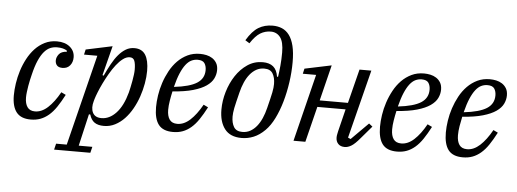

<svg xmlns="http://www.w3.org/2000/svg" viewBox="-57 -926 3479 1293"><g transform="rotate(5 1682.5 -280.0)"><path d="M169 12Q103 12 72.5 -26.5Q42 -65 42 -140Q42 -178 48.5 -221.5Q55 -265 68.5 -308Q82 -351 103 -390.5Q124 -430 152.5 -460.5Q181 -491 218 -509.5Q255 -528 300 -528Q355 -528 388 -500.5Q421 -473 421 -430Q421 -397 402.5 -375Q384 -353 352 -353Q326 -353 314.5 -366Q303 -379 303 -399Q303 -421 319 -441.5Q335 -462 372 -464V-471Q349 -488 304 -488Q280 -488 258.5 -479Q237 -470 217.5 -447.5Q198 -425 181 -386.5Q164 -348 150 -289Q146 -273 141.5 -253Q137 -233 133.5 -212Q130 -191 127.5 -170.5Q125 -150 125 -133Q125 -92 141.5 -68.5Q158 -45 193 -45Q238 -45 279.5 -83Q321 -121 359 -189L390 -174Q365 -126 341 -90.5Q317 -55 290.5 -32.5Q264 -10 234.5 1Q205 12 169 12Z M354 159H426L579 -455H489L497 -490L676 -528L625 -328L633 -325Q653 -368 673.5 -405.5Q694 -443 717 -470Q740 -497 766 -512.5Q792 -528 824 -528Q875 -528 898.5 -490.5Q922 -453 922 -383Q922 -342 914 -297Q906 -252 891 -208Q876 -164 853.5 -124Q831 -84 802.5 -54Q774 -24 739 -6Q704 12 664 12Q624 12 600.5 -4Q577 -20 566 -57H557L507 159H599L589 200H344ZM643 -39Q697 -39 742 -87Q787 -135 812 -227Q816 -243 820.5 -264Q825 -285 829 -307Q833 -329 835.5 -349Q838 -369 838 -383Q838 -422 830 -443Q822 -464 798 -464Q775 -464 752 -446.5Q729 -429 707.5 -401.5Q686 -374 666 -339.5Q646 -305 630 -272Q614 -239 602.5 -210Q591 -181 586 -164L582 -150Q568 -102 583.5 -70.5Q599 -39 643 -39Z M1131 12Q1063 12 1033 -27Q1003 -66 1003 -145Q1003 -182 1009.5 -225Q1016 -268 1030 -310.5Q1044 -353 1065.5 -392.5Q1087 -432 1116.5 -462Q1146 -492 1183.5 -510Q1221 -528 1268 -528Q1289 -528 1310.5 -523.5Q1332 -519 1350 -507.5Q1368 -496 1379.5 -477Q1391 -458 1391 -429Q1391 -400 1377.5 -372Q1364 -344 1331 -321Q1298 -298 1242.5 -282Q1187 -266 1104 -260Q1097 -229 1091.5 -195.5Q1086 -162 1086 -134Q1086 -92 1102.5 -68.5Q1119 -45 1155 -45Q1200 -45 1241.5 -83Q1283 -121 1321 -189L1352 -174Q1327 -126 1303 -90.5Q1279 -55 1252.5 -32.5Q1226 -10 1196.5 1Q1167 12 1131 12ZM1111 -291Q1217 -303 1265.5 -334Q1314 -365 1314 -422Q1314 -450 1301.5 -468.5Q1289 -487 1255 -487Q1233 -487 1213 -477.5Q1193 -468 1175 -445Q1157 -422 1141 -384.5Q1125 -347 1111 -291Z M1595 12Q1517 12 1480 -36.5Q1443 -85 1443 -167Q1443 -227 1461 -287.5Q1479 -348 1511.5 -397.5Q1544 -447 1590 -478Q1636 -509 1693 -509Q1738 -509 1764 -487.5Q1790 -466 1797 -419L1804 -421Q1809 -454 1813 -496Q1817 -538 1817 -585Q1817 -657 1793 -688Q1769 -719 1729 -719Q1691 -719 1658.5 -699.5Q1626 -680 1592 -628L1563 -646Q1601 -710 1642.5 -735Q1684 -760 1738 -760Q1773 -760 1801.5 -748Q1830 -736 1850.5 -708.5Q1871 -681 1882 -636.5Q1893 -592 1893 -526Q1893 -460 1883 -390.5Q1873 -321 1855 -258Q1837 -195 1811 -142.5Q1785 -90 1752 -57Q1715 -20 1675.5 -4Q1636 12 1595 12ZM1596 -29Q1626 -29 1650 -42.5Q1674 -56 1693 -79.5Q1712 -103 1726 -135Q1740 -167 1749 -204Q1758 -241 1764.5 -267Q1771 -293 1774.5 -311.5Q1778 -330 1779.5 -343.5Q1781 -357 1781 -369Q1781 -412 1764.5 -439.5Q1748 -467 1707 -467Q1677 -467 1653 -453.5Q1629 -440 1610 -416.5Q1591 -393 1577 -361Q1563 -329 1554 -292Q1545 -255 1538.5 -229Q1532 -203 1528.5 -184.5Q1525 -166 1523.5 -152.5Q1522 -139 1522 -127Q1522 -84 1538.5 -56.5Q1555 -29 1596 -29Z M2292 12Q2263 12 2247.5 -4.5Q2232 -21 2232 -47Q2232 -58 2234.5 -69.5Q2237 -81 2239 -91L2276 -241H2085L2025 0H1945L2058 -455H1968L1976 -490L2157 -528L2097 -286H2288L2346 -516H2426L2309 -53L2327 -45L2442 -160L2466 -141L2395 -58Q2360 -16 2336.5 -2Q2313 12 2292 12Z M2645 12Q2577 12 2547 -27Q2517 -66 2517 -145Q2517 -182 2523.5 -225Q2530 -268 2544 -310.5Q2558 -353 2579.5 -392.5Q2601 -432 2630.5 -462Q2660 -492 2697.5 -510Q2735 -528 2782 -528Q2803 -528 2824.5 -523.5Q2846 -519 2864 -507.5Q2882 -496 2893.5 -477Q2905 -458 2905 -429Q2905 -400 2891.5 -372Q2878 -344 2845 -321Q2812 -298 2756.5 -282Q2701 -266 2618 -260Q2611 -229 2605.5 -195.5Q2600 -162 2600 -134Q2600 -92 2616.5 -68.5Q2633 -45 2669 -45Q2714 -45 2755.5 -83Q2797 -121 2835 -189L2866 -174Q2841 -126 2817 -90.5Q2793 -55 2766.5 -32.5Q2740 -10 2710.5 1Q2681 12 2645 12ZM2625 -291Q2731 -303 2779.5 -334Q2828 -365 2828 -422Q2828 -450 2815.5 -468.5Q2803 -487 2769 -487Q2747 -487 2727 -477.5Q2707 -468 2689 -445Q2671 -422 2655 -384.5Q2639 -347 2625 -291Z M3090 12Q3022 12 2992 -27Q2962 -66 2962 -145Q2962 -182 2968.5 -225Q2975 -268 2989 -310.5Q3003 -353 3024.5 -392.5Q3046 -432 3075.5 -462Q3105 -492 3142.5 -510Q3180 -528 3227 -528Q3248 -528 3269.5 -523.5Q3291 -519 3309 -507.5Q3327 -496 3338.5 -477Q3350 -458 3350 -429Q3350 -400 3336.5 -372Q3323 -344 3290 -321Q3257 -298 3201.5 -282Q3146 -266 3063 -260Q3056 -229 3050.5 -195.5Q3045 -162 3045 -134Q3045 -92 3061.5 -68.5Q3078 -45 3114 -45Q3159 -45 3200.5 -83Q3242 -121 3280 -189L3311 -174Q3286 -126 3262 -90.5Q3238 -55 3211.5 -32.5Q3185 -10 3155.5 1Q3126 12 3090 12ZM3070 -291Q3176 -303 3224.5 -334Q3273 -365 3273 -422Q3273 -450 3260.5 -468.5Q3248 -487 3214 -487Q3192 -487 3172 -477.5Q3152 -468 3134 -445Q3116 -422 3100 -384.5Q3084 -347 3070 -291Z"/></g></svg>

Font: IBM Plex Serif
Style: Italic
Weight: 400
Italic angle: -14°
Designer: Mike Abbink, Paul van der Laan, Pieter van Rosmalen
Foundry: Bold Monday
Version: Version 3.001